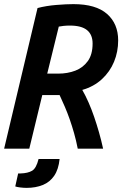

<svg xmlns="http://www.w3.org/2000/svg" viewBox="-20 -721 600 931"><path d="M0 0 162 -682Q204 -693 253 -697Q302 -701 336 -701Q445 -701 499 -653.5Q553 -606 553 -525Q553 -470 533 -421.5Q513 -373 474 -337Q435 -301 379 -285Q395 -257 409.5 -224Q424 -191 436.5 -154.5Q449 -118 460 -79.5Q471 -41 480 0H357Q349 -41 339 -76Q329 -111 318 -142.5Q307 -174 294.5 -203Q282 -232 269 -260H185L122 0ZM209 -364H262Q308 -364 345.5 -378.5Q383 -393 406 -425Q429 -457 429 -510Q429 -553 402 -575Q375 -597 319 -597Q303 -597 288.5 -595.5Q274 -594 265 -592ZM109 190Q95 190 78.5 188Q62 186 54 183L68 120H80Q115 119 135.5 107Q156 95 167 50H269Q264 100 243 131Q222 162 187.5 176Q153 190 109 190Z"/></svg>

Font: Ubuntu Sans Mono SemiBold
Style: Italic
Weight: 600
Italic angle: -13.5°
Monospace: yes
Designer: Dalton Maag Ltd
Foundry: Dalton Maag Ltd
Version: Version 1.006